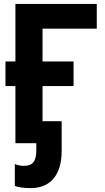

<svg xmlns="http://www.w3.org/2000/svg" viewBox="-20 -734 540 984"><path d="M59 0H166V36C166 93 148 116 102 116C87 116 72 113 56 107V219C76 226 99 230 138 230C235 230 296 166 296 40V-113H198V-293H357V-419H198V-587H476V-714H59V-419H8V-293H59Z"/></svg>

Font: Noto Sans Mono ExtraCondensed ExtraBold
Style: Regular
Weight: 800
Width: 2
Designer: Monotype Design Team
Foundry: Monotype Imaging Inc.
Version: Version 2.014